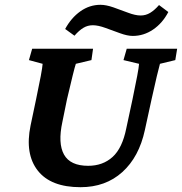

<svg xmlns="http://www.w3.org/2000/svg" viewBox="-20 -778 765 807"><path d="M115.2 -573.2H371.1L364.3 -525.4L298.8 -509.8Q294.9 -499 285.2 -459.5Q275.4 -419.9 261.7 -361.3L242.2 -265.6Q222.7 -175.8 249 -128.4Q275.4 -81.1 350.6 -81.1Q412.1 -81.1 453.1 -118.2Q494.1 -155.3 510.7 -238.3L537.1 -361.3Q549.8 -421.9 556.6 -458.5Q563.5 -495.1 564.5 -509.8L499 -525.4L512.7 -573.2H724.6L716.8 -525.4L652.3 -509.8Q648.4 -496.1 639.2 -458Q629.9 -419.9 617.2 -361.3L588.9 -231.4Q564.5 -118.2 494.1 -54.7Q423.8 8.8 318.4 8.8Q193.4 8.8 138.7 -61Q84 -130.9 108.4 -250L131.8 -361.3Q144.5 -421.9 151.4 -458.5Q158.2 -495.1 159.2 -509.8L101.6 -525.4ZM648.4 -756.8 687.5 -727.5Q663.1 -680.7 623.5 -653.8Q584 -627 538.1 -627Q515.6 -627 484.9 -638.2Q454.1 -649.4 423.3 -660.6Q392.6 -671.9 370.1 -671.9Q348.6 -671.9 330.6 -661.1Q312.5 -650.4 293 -627.9L253.9 -656.2Q279.3 -703.1 317.9 -730.5Q356.4 -757.8 402.3 -757.8Q425.8 -757.8 456.5 -747.1Q487.3 -736.3 518.1 -724.6Q548.8 -712.9 571.3 -712.9Q592.8 -712.9 611.3 -724.1Q629.9 -735.4 648.4 -756.8Z"/></svg>

Font: Crimson Pro ExtraLight
Style: Bold Italic
Weight: 700
Italic angle: -12°
Version: Version 1.002